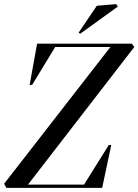

<svg xmlns="http://www.w3.org/2000/svg" viewBox="-30 -912 672 932"><path d="M1 0H466L510 -208H498L378 -16H106L622 -684L610 -700H150L114 -500H126L238 -684H506L-10 -20ZM359 -748 542 -880 534 -892 440 -884 352 -754Z"/></svg>

Font: Mazius Display Extra italic
Style: Regular
Weight: 400
Italic angle: -17°
Designer: Alberto Casagrande & Collletttivo
Foundry: Collletttivo
Version: Version 2.000;Glyphs 3.2 (3217)